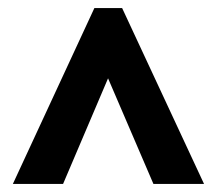

<svg xmlns="http://www.w3.org/2000/svg" viewBox="-20 -734 540 478"><path d="M12 -276H137L249 -539L362 -276H488L284 -714H215Z"/></svg>

Font: Noto Sans Mono ExtraCondensed ExtraBold
Style: Regular
Weight: 800
Width: 2
Designer: Monotype Design Team
Foundry: Monotype Imaging Inc.
Version: Version 2.014